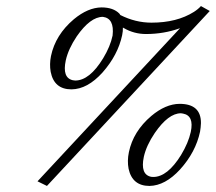

<svg xmlns="http://www.w3.org/2000/svg" viewBox="-20 -595 705 627"><path d="M449.7 -83Q437.5 -24.9 473.6 -17.6Q477.5 -17.1 480.5 -17.1Q526.9 -17.1 571.3 -88.9Q595.2 -128.4 603 -164.1Q614.3 -217.3 577.6 -224.1Q573.7 -224.6 570.8 -225.1Q529.8 -225.1 485.4 -160.6Q458 -120.1 449.7 -83ZM400.9 -98.1Q415 -166 474.1 -216.3Q520.5 -255.4 566.4 -255.9Q636.7 -255.9 636.2 -192.9Q635.7 -179.2 633.3 -165Q619.1 -98.1 567.9 -41.5Q519.5 11.2 468.3 12.2Q412.1 12.2 399.9 -43.9Q395 -69.8 400.9 -98.1ZM474.6 -521Q557.6 -521 613.3 -556.2Q627 -564.9 636.2 -575.2L665 -559.1L133.3 12.2L102.5 -2.9L567.9 -502.9Q515.1 -483.9 457 -483.9Q417.5 -483.9 384.3 -503.4Q382.3 -504.4 381.3 -504.9Q381.8 -493.7 378.9 -480Q365.2 -415.5 314.9 -358.4Q265.6 -303.7 213.4 -303.2Q156.7 -303.2 145.5 -360.4Q141.1 -385.3 146.5 -412.1Q161.1 -481.4 221.2 -532.2Q267.1 -570.3 311.5 -570.8Q350.1 -570.8 370.1 -550.3Q372.1 -547.9 373 -545.9Q422.4 -521 474.6 -521ZM194.8 -397.9Q182.6 -340.8 217.8 -333Q222.2 -332 225.6 -332Q272.5 -332 316.9 -404.8Q340.3 -443.4 347.7 -479Q354 -535.2 315.9 -540Q274.9 -540 230.5 -476.1Q203.1 -435.1 194.8 -397.9Z"/></svg>

Font: Linux Biolinum Capitals O
Style: Italic Samll Caps
Weight: 400
Italic angle: -12°
Designer: Philipp H. Poll
Foundry: Philipp H. Poll
Version: Version 0.6.2